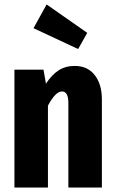

<svg xmlns="http://www.w3.org/2000/svg" viewBox="-20 -845 520 865"><path d="M439 -397V0H288V-381Q288 -433 259 -433Q230 -433 196 -369V0H45V-531H176L187 -468Q213 -508 244 -528Q275 -548 317 -548Q374 -548 406.5 -507Q439 -466 439 -397ZM190 -825 373 -697 332 -624 131 -718Z"/></svg>

Font: Fira Sans Extra Condensed
Style: Bold
Weight: 700
Width: 1
Designer: Carrois Corporate & Edenspiekermann AG
Foundry: Carrois Corporate GbR & Edenspiekermann AG
Version: Version 4.203